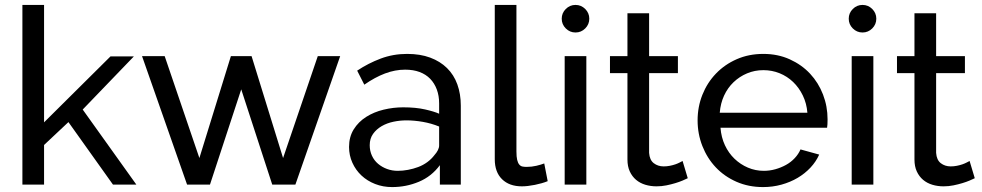

<svg xmlns="http://www.w3.org/2000/svg" viewBox="-20 -750 3991 780"><path d="M439 0 258 -254 159 -161V0H71V-730H159V-253L429 -521H524L316 -305L534 0Z M649 -522 790 -108 918 -522H1002L1130 -108L1271 -522H1362L1180 0H1086L960 -387L833 0H740L557 -522Z M1767 0V-79Q1733 -33 1681.5 -11.5Q1630 10 1573 10Q1536 10 1504 -2.5Q1472 -15 1448.5 -37Q1425 -59 1411.5 -89Q1398 -119 1398 -153Q1398 -194 1417 -224.5Q1436 -255 1467.5 -275Q1499 -295 1538.5 -304.5Q1578 -314 1618 -314Q1669 -314 1706.5 -305.5Q1744 -297 1764 -288V-330Q1764 -361 1754.5 -386.5Q1745 -412 1727.5 -430Q1710 -448 1684.5 -457.5Q1659 -467 1626 -467Q1585 -467 1544 -451.5Q1503 -436 1460 -406L1431 -463Q1476 -493 1526.5 -512Q1577 -531 1634 -531Q1687 -531 1727.5 -516Q1768 -501 1796 -473.5Q1824 -446 1838 -407Q1852 -368 1852 -321V0ZM1745 -120Q1754 -130 1759 -140Q1764 -150 1764 -159V-236Q1732 -249 1697.5 -255Q1663 -261 1631 -261Q1605 -261 1578.5 -255.5Q1552 -250 1530.5 -237.5Q1509 -225 1495.5 -206Q1482 -187 1482 -160Q1482 -137 1491 -117.5Q1500 -98 1516 -84.5Q1532 -71 1552.5 -63.5Q1573 -56 1596 -56Q1616 -56 1637.5 -60Q1659 -64 1679 -71.5Q1699 -79 1716 -91.5Q1733 -104 1745 -120Z M1990 -730H2078V-135Q2078 -113 2081 -100.5Q2084 -88 2089.5 -81.5Q2095 -75 2102.5 -73.5Q2110 -72 2119 -72Q2140 -72 2159 -76.5Q2178 -81 2191 -86L2205 -14Q2183 -5 2153 1Q2123 7 2100 7Q2049 7 2019.5 -22Q1990 -51 1990 -103Z M2274 0V-522H2362V0ZM2262 -674Q2262 -697 2278.5 -713.5Q2295 -730 2318 -730Q2341 -730 2357.5 -713.5Q2374 -697 2374 -674Q2374 -651 2357.5 -634.5Q2341 -618 2318 -618Q2295 -618 2278.5 -634.5Q2262 -651 2262 -674Z M2774 -26Q2766 -22 2753 -16.5Q2740 -11 2723.5 -6Q2707 -1 2687.5 3Q2668 7 2647 7Q2623 7 2601.5 0.5Q2580 -6 2564 -19.5Q2548 -33 2538.5 -53.5Q2529 -74 2529 -102V-453H2458V-522H2529V-696H2617V-522H2734V-453H2617V-129Q2619 -100 2636 -87Q2653 -74 2676 -74Q2689 -74 2701.5 -76.5Q2714 -79 2724 -82.5Q2734 -86 2741.5 -90Q2749 -94 2753 -96Z M3080 10Q3021 10 2972 -11.5Q2923 -33 2888 -70Q2853 -107 2833.5 -156.5Q2814 -206 2814 -261Q2814 -316 2833.5 -365Q2853 -414 2888.5 -451Q2924 -488 2973 -509.5Q3022 -531 3081 -531Q3140 -531 3188.5 -509Q3237 -487 3271 -450.5Q3305 -414 3323.5 -366Q3342 -318 3342 -265Q3342 -254 3341.5 -245Q3341 -236 3340 -231H2907Q2910 -192 2925 -160Q2940 -128 2964 -105Q2988 -82 3018.5 -69Q3049 -56 3083 -56Q3107 -56 3130 -62.5Q3153 -69 3173 -80Q3193 -91 3208.5 -107.5Q3224 -124 3232 -143L3308 -122Q3295 -93 3272.5 -69Q3250 -45 3220.5 -27.5Q3191 -10 3155 0Q3119 10 3080 10ZM3260 -292Q3257 -330 3241.5 -362Q3226 -394 3202 -417Q3178 -440 3147 -452.5Q3116 -465 3081 -465Q3046 -465 3015 -452Q2984 -439 2960 -416Q2936 -393 2921.5 -361.5Q2907 -330 2904 -292Z M3440 0V-522H3528V0ZM3428 -674Q3428 -697 3444.5 -713.5Q3461 -730 3484 -730Q3507 -730 3523.5 -713.5Q3540 -697 3540 -674Q3540 -651 3523.5 -634.5Q3507 -618 3484 -618Q3461 -618 3444.5 -634.5Q3428 -651 3428 -674Z M3940 -26Q3932 -22 3919 -16.5Q3906 -11 3889.5 -6Q3873 -1 3853.5 3Q3834 7 3813 7Q3789 7 3767.5 0.5Q3746 -6 3730 -19.5Q3714 -33 3704.5 -53.5Q3695 -74 3695 -102V-453H3624V-522H3695V-696H3783V-522H3900V-453H3783V-129Q3785 -100 3802 -87Q3819 -74 3842 -74Q3855 -74 3867.5 -76.5Q3880 -79 3890 -82.5Q3900 -86 3907.5 -90Q3915 -94 3919 -96Z"/></svg>

Font: Rising Sun
Style: Regular
Weight: 400
Designer: Matt McInerney, Pablo Impallari, Rodrigo Fuenzalida (Raleway font), Stephen Hutchings (Greek), Cristiano Sobral (main ch
Foundry: The Rising Sun Project Authors
Version: Version 4.327; ttfautohint (v1.8.4.7-5d5b-dirty)